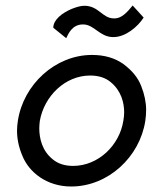

<svg xmlns="http://www.w3.org/2000/svg" viewBox="-20 -670 570 699"><path d="M174 -569 221 -531C230 -550 244 -580 280 -581C281 -581 282 -581 283 -581C322 -581 342 -537 389 -535C390 -535 392 -535 393 -535C437 -535 481 -572 503 -606L463 -650C443 -625 423 -604 399 -603C398 -603 397 -603 395 -603C352 -603 340 -649 287 -649C275 -649 260 -645 242 -638C206 -623 174 -598 174 -569ZM45 -230C43 -218 42 -205 42 -194C42 -165 48 -135 61 -104C85 -43 150 9 239 9C374 9 489 -99 509 -230C511 -244 512 -257 512 -270C512 -297 506 -327 494 -357C482 -388 460 -414 429 -437C398 -459 360 -470 315 -470C181 -470 65 -362 45 -230ZM125 -230C141 -320 217 -395 308 -395C339 -395 364 -387 383 -371C422 -339 432 -295 432 -261C432 -251 431 -241 429 -230C415 -141 338 -66 246 -66C216 -66 191 -74 172 -90C133 -121 123 -167 123 -203C123 -212 124 -221 125 -230Z"/></svg>

Font: Jost
Style: Italic
Weight: 400
Italic angle: -5°
Version: Version 3.710